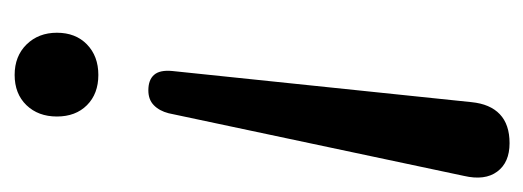

<svg xmlns="http://www.w3.org/2000/svg" viewBox="-260 -492 757 278"><g transform="rotate(90 119.0 -353.5)"><path d="M83.3 -223.9 128.4 -657.2Q131.1 -684.2 145.9 -698.2Q160.7 -712.3 187.8 -712.3Q215.8 -712.3 229 -694.4Q242.2 -676.6 235.2 -646.3L144.5 -218.7Q141 -205.2 132.9 -197.3Q124.8 -189.3 111.3 -189.3Q96.1 -189.3 88.9 -197.6Q81.6 -205.8 83.3 -223.9ZM27.9 -56.9Q27.9 -84 44.8 -100.4Q61.8 -116.9 89 -116.9Q116.3 -116.9 132.8 -100.4Q149.2 -84 149.2 -56.9Q149.2 -29.9 132.8 -12.8Q116.3 4.3 89 4.3Q61.8 4.3 44.8 -13Q27.9 -30.3 27.9 -56.9Z"/></g></svg>

Font: SN Pro Thin
Style: Italic
Weight: 200
Italic angle: -9°
Designer: Tobias Whetton
Foundry: Supernotes
Version: Version 1.003;Glyphs 3.3 (3324)